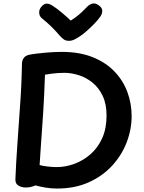

<svg xmlns="http://www.w3.org/2000/svg" viewBox="-20 -1065 834 1110"><path d="M483 -1025Q496 -1039 513.5 -1044Q531 -1049 551 -1034Q570 -1021 571 -1005Q572 -989 562 -972Q548 -951 526 -928.5Q504 -906 482 -886.5Q460 -867 443 -856Q425 -844 410 -836.5Q395 -829 378 -829Q360 -829 348.5 -837.5Q337 -846 326 -858Q306 -882 280 -908Q254 -934 220 -961Q207 -973 206.5 -992.5Q206 -1012 221 -1028Q236 -1045 251.5 -1044Q267 -1043 284 -1032Q309 -1016 338 -991.5Q367 -967 389 -946Q405 -956 421.5 -968.5Q438 -981 453.5 -995.5Q469 -1010 483 -1025ZM69 -29Q73 -128 80.5 -231.5Q88 -335 95 -440Q100 -506 103 -571.5Q106 -637 107 -699Q108 -717 117.5 -730Q127 -743 147 -748Q166 -752 191 -755Q216 -758 242.5 -760.5Q269 -763 293.5 -764Q318 -765 337 -765Q439 -765 514.5 -735Q590 -705 640.5 -653Q691 -601 716 -534Q741 -467 741 -394Q741 -317 712.5 -242.5Q684 -168 628.5 -107.5Q573 -47 493 -11Q413 25 310 25Q277 25 246 20Q215 15 185 7Q173 12 159.5 15.5Q146 19 129 19Q105 19 86.5 8Q68 -3 69 -29ZM209 -111Q218 -108 229.5 -106Q241 -104 254.5 -102.5Q268 -101 281.5 -100Q295 -99 307 -99Q359 -99 410.5 -118Q462 -137 504 -174Q546 -211 571 -266.5Q596 -322 596 -397Q596 -464 573.5 -511Q551 -558 514.5 -587.5Q478 -617 435 -630.5Q392 -644 352 -644Q333 -644 312.5 -642.5Q292 -641 274 -638.5Q256 -636 240 -633Q238 -572 235.5 -520Q233 -468 230 -420Q227 -372 223.5 -324Q220 -276 216.5 -224Q213 -172 209 -111Z"/></svg>

Font: Playpen Sans SemiBold
Style: Regular
Weight: 600
Designer: Laura Meseguer, Veronika Burian, José Scaglione
Foundry: TypeTogether
Version: Version 1.001